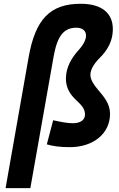

<svg xmlns="http://www.w3.org/2000/svg" viewBox="-20 -762 626 1007"><path d="M346.2 9.8C470.2 9.8 557.1 -62 557.1 -164.6C557.1 -219.7 524.4 -254.9 492.7 -293C473.1 -316.4 454.1 -342.8 454.1 -370.1C454.1 -404.8 485.8 -440.4 497.1 -452.1C515.6 -471.2 571.8 -522 571.8 -609.4C571.8 -694.3 512.2 -742.2 403.3 -742.2C243.2 -742.2 165 -661.6 129.9 -460.4L9.3 224.6H139.2L261.2 -465.3C280.3 -573.7 314.9 -617.2 381.3 -616.7C413.6 -616.2 431.2 -600.1 431.2 -575.2C431.2 -538.1 393.1 -501 384.8 -490.7C360.4 -461.9 325.7 -413.6 325.7 -349.6C325.7 -295.4 353 -262.7 377 -239.3C400.4 -216.3 425.8 -196.3 425.8 -161.6C425.8 -132.8 401.9 -115.7 362.3 -115.7C335.9 -115.7 302.2 -121.6 258.8 -131.3L225.6 -4.9C255.9 4.4 293.9 9.8 346.2 9.8Z"/></svg>

Font: Cascadia Mono PL
Style: Bold Italic
Weight: 700
Italic angle: -10°
Monospace: yes
Designer: Aaron Bell
Foundry: Saja Typeworks
Version: Version 2404.023